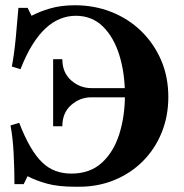

<svg xmlns="http://www.w3.org/2000/svg" viewBox="-20 -700 700 730"><path d="M265 10Q201 10 158 -2Q115 -14 85 -30L70 0H35Q35 -51 32 -113.5Q29 -176 20 -223L53 -233Q74 -179 95.5 -142Q117 -105 140.5 -82.5Q164 -60 191.5 -50Q219 -40 251 -40Q322 -40 367 -81Q412 -122 433.5 -190Q455 -258 455 -339Q455 -421 434 -489.5Q413 -558 371.5 -599Q330 -640 268 -640Q238 -640 209 -628.5Q180 -617 153.5 -592.5Q127 -568 103 -529.5Q79 -491 58 -437L25 -447Q34 -494 40 -556.5Q46 -619 50 -670H85L100 -640Q130 -656 171 -668Q212 -680 265 -680Q339 -680 403.5 -654.5Q468 -629 516.5 -582Q565 -535 592.5 -471.5Q620 -408 620 -331Q620 -258 594.5 -195.5Q569 -133 523 -87Q477 -41 415 -15.5Q353 10 281 10ZM182 -220V-475H217Q217 -424 250.5 -394.5Q284 -365 327 -365H510V-330H327Q284 -330 250.5 -300.5Q217 -271 217 -220Z"/></svg>

Font: Brygada 1918
Style: Bold
Weight: 700
Designer: Mateusz Machalski | Borys Kosmynka | Przemek Hoffer
Foundry: NIEPODLEGLA 2018
Version: Version 3.006